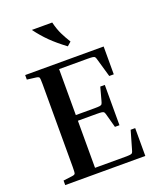

<svg xmlns="http://www.w3.org/2000/svg" viewBox="-164 -1014 930 1115"><g transform="rotate(-20 301.5 -456.5)"><path d="M510 -172H538V0H43V-28L98 -35Q114 -37 117 -43.5Q120 -50 120 -84V-596Q120 -630 117 -636.5Q114 -643 98 -645L43 -652V-680H528V-508H500L468 -619Q465 -631 461.5 -636.5Q458 -642 448 -643.5Q438 -645 414 -645H240V-361H354Q378 -361 388 -362.5Q398 -364 401.5 -369.5Q405 -375 408 -387L430 -468H458V-219H430L408 -300Q405 -312 401.5 -317.5Q398 -323 388 -324.5Q378 -326 354 -326H240V-35H424Q448 -35 458 -36.5Q468 -38 471.5 -43.5Q475 -49 478 -61ZM333 -752Q278 -793 240.5 -830Q203 -867 169 -913H295Q306 -868 321.5 -836.5Q337 -805 357 -773Z"/></g></svg>

Font: Inria Serif
Style: Bold
Weight: 700
Designer: Black Foundry Team
Foundry: Black Foundry
Version: Version 1.000; ttfautohint (v1.8.3)